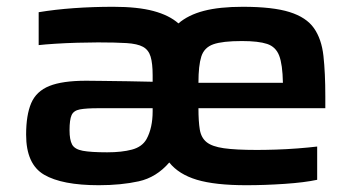

<svg xmlns="http://www.w3.org/2000/svg" viewBox="-20 -538 1047 566"><path d="M271 8Q163 8 110 -23Q57 -54 57 -141Q57 -199 72 -234Q87 -269 125.5 -284.5Q164 -300 234 -300Q248 -300 282 -299.5Q316 -299 356.5 -298.5Q397 -298 430 -297V-316Q430 -351 424 -371Q418 -391 401.5 -400Q385 -409 353 -411Q321 -413 269 -413Q242 -413 207.5 -412Q173 -411 142 -409Q111 -407 94 -405V-502Q142 -510 198 -514Q254 -518 314 -518Q386 -518 432.5 -505.5Q479 -493 506 -469Q535 -494 581 -506Q627 -518 696 -518Q784 -518 833.5 -502.5Q883 -487 905.5 -455Q928 -423 933.5 -373Q939 -323 939 -254V-219H565Q565 -180 569 -156Q573 -132 589 -119Q605 -106 640 -101Q675 -96 737 -96Q762 -96 793.5 -97Q825 -98 857.5 -100.5Q890 -103 915 -106V-8Q878 0 819.5 4Q761 8 706 8Q614 8 560.5 -8Q507 -24 479 -59Q441 -15 389 -3.5Q337 8 271 8ZM565 -294H814Q813 -348 803 -374Q793 -400 767.5 -408.5Q742 -417 693 -417Q636 -417 609 -407.5Q582 -398 573.5 -371.5Q565 -345 565 -294ZM296 -89Q339 -89 369 -97Q399 -105 412 -128Q430 -161 430 -210V-219H270Q234 -219 215.5 -215.5Q197 -212 191 -198.5Q185 -185 185 -154Q185 -126 192.5 -112Q200 -98 224 -93.5Q248 -89 296 -89Z"/></svg>

Font: Saira Expanded SemiBold
Style: Regular
Weight: 600
Width: 7
Designer: Hector Gatti with collaboration of the Omnibus-Type team
Foundry: Omnibus-Type
Version: Version 1.100; ttfautohint (v1.8.3)